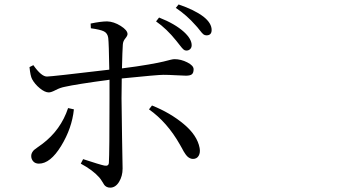

<svg xmlns="http://www.w3.org/2000/svg" viewBox="-20 -823 1540 874"><path d="M690.4 -725.6 704.1 -743.2Q776.4 -714.8 817.4 -677.7Q852.5 -645.5 852.5 -617.2Q852.5 -606.4 845.7 -599.6Q838.9 -592.8 828.1 -592.8Q821.3 -592.8 815.4 -597.7Q809.6 -602.5 798.8 -616.7Q788.1 -630.9 782.2 -637.7Q738.3 -692.4 690.4 -725.6ZM290 -331.1 316.4 -325.2Q307.6 -239.3 258.3 -158.7Q209 -78.1 157.2 -78.1Q140.6 -78.1 131.3 -88.4Q122.1 -98.6 122.1 -113.3Q122.1 -122.1 126.5 -129.4Q130.9 -136.7 135.3 -140.6Q139.6 -144.5 152.3 -153.3Q165 -162.1 172.9 -168Q256.8 -231.4 290 -331.1ZM393.6 -694.3 392.6 -715.8Q439.5 -725.6 467.8 -725.6Q498 -724.6 529.3 -705.1Q560.5 -685.5 560.5 -668Q560.5 -660.2 550.3 -647.9Q540 -635.7 539.1 -620.1Q537.1 -593.8 535.2 -511.7Q605.5 -520.5 655.8 -529.3Q706.1 -538.1 725.1 -543Q744.1 -547.9 755.9 -550.8Q767.6 -553.7 774.4 -553.7Q803.7 -553.7 832.5 -539.1Q861.3 -524.4 861.3 -507.8Q861.3 -491.2 853.5 -484.9Q845.7 -478.5 826.2 -478.5Q812.5 -478.5 779.8 -480.5Q747.1 -482.4 723.6 -482.4Q698.2 -482.4 534.2 -465.8Q533.2 -432.6 533.2 -375Q533.2 -331.1 535.6 -197.3Q538.1 -63.5 538.1 -55.7Q538.1 -21.5 522 4.9Q505.9 31.2 481.4 31.2Q471.7 31.2 464.8 27.3Q458 23.4 454.6 18.6Q451.2 13.7 444.8 2.9Q438.5 -7.8 431.6 -15.6Q402.3 -48.8 347.7 -78.1L358.4 -98.6Q435.5 -73.2 455.1 -69.3Q474.6 -65.4 475.6 -82Q478.5 -127.9 478.5 -376V-460Q326.2 -439.5 274.4 -427.7Q253.9 -423.8 233.4 -413.1Q212.9 -402.3 202.1 -402.3Q184.6 -402.3 161.6 -420.9Q138.7 -439.5 126 -462.9Q118.2 -477.5 114.3 -517.6L131.8 -526.4Q168.9 -473.6 194.3 -474.6Q213.9 -474.6 477.5 -505.9Q475.6 -627 472.7 -650.4Q469.7 -671.9 453.1 -680.2Q436.5 -688.5 393.6 -694.3ZM658.2 -325.2 671.9 -342.8Q754.9 -309.6 816.4 -258.3Q877.9 -207 888.7 -149.4Q892.6 -127.9 884.3 -113.8Q876 -99.6 858.4 -99.6Q851.6 -99.6 845.2 -102.5Q838.9 -105.5 834.5 -109.4Q830.1 -113.3 824.7 -120.6Q819.3 -127.9 816.4 -133.3Q813.5 -138.7 807.6 -149.4Q801.8 -160.2 798.8 -165Q741.2 -266.6 658.2 -325.2ZM780.3 -787.1 793 -802.7Q865.2 -778.3 906.2 -747.1Q943.4 -717.8 943.4 -686.5Q943.4 -662.1 919.9 -662.1Q912.1 -662.1 906.2 -666.5Q900.4 -670.9 889.2 -685.5Q877.9 -700.2 871.1 -707Q830.1 -753.9 780.3 -787.1Z"/></svg>

Font: Bpmf Zihi Serif Regular
Style: Regular
Weight: 400
Foundry: But Ko
Version: Version 1.320